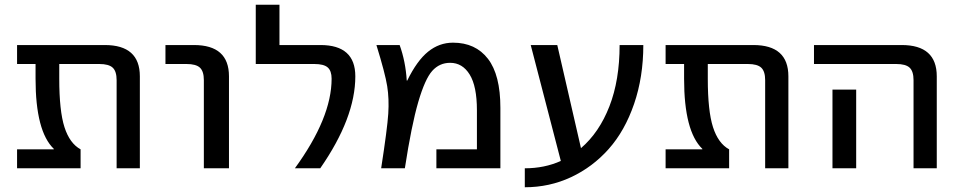

<svg xmlns="http://www.w3.org/2000/svg" viewBox="-20 -710 4038 810"><path d="M230 -440V-378Q230 -242 252 -173.5Q274 -105 320 -80V0H52V-80H207V-82Q130 -156 130 -378V-440H52V-520H422Q570 -520 570 -388V0H472V-372Q472 -409 455.5 -424.5Q439 -440 399 -440Z M678 -440V-520H798Q946 -520 946 -388V0H840V-372Q840 -409 823.5 -424.5Q807 -440 767 -440Z M1332 -520Q1479 -520 1479 -388Q1479 -213 1331 0H1224Q1379 -213 1379 -378Q1379 -411 1362.5 -425.5Q1346 -440 1306 -440H1059V-690H1159V-520Z M1696 -370H1698Q1739 -454 1786 -492Q1833 -530 1891 -530Q1986 -530 2038.5 -462Q2091 -394 2091 -255V0H1821V-80H1992V-245Q1992 -346 1961.5 -395.5Q1931 -445 1879 -445Q1834 -445 1803.5 -411Q1773 -377 1744.5 -279.5Q1716 -182 1688 0H1588Q1614 -168 1618 -230.5Q1622 -293 1613.5 -346.5Q1605 -400 1568 -520H1666Q1691 -451 1696 -370Z M2431 -85Q2508 -151 2551 -261.5Q2594 -372 2594 -520H2694Q2694 -385 2655 -271.5Q2616 -158 2548 -81.5Q2480 -5 2389 37.5Q2298 80 2194 80V0Q2277 0 2346 -31L2219 -520H2331Z M2966 -440V-378Q2966 -242 2988 -173.5Q3010 -105 3056 -80V0H2788V-80H2943V-82Q2866 -156 2866 -378V-440H2788V-520H3158Q3306 -520 3306 -388V0H3208V-372Q3208 -409 3191.5 -424.5Q3175 -440 3135 -440Z M3592 -332V-100V0H3492V-100V-332ZM3414 -440V-520H3784Q3932 -520 3932 -388V0H3834V-372Q3834 -409 3817.5 -424.5Q3801 -440 3761 -440Z"/></svg>

Font: M PLUS 1p Medium
Style: Regular
Weight: 500
Version: Version 1.062